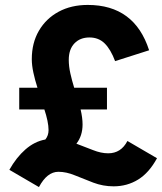

<svg xmlns="http://www.w3.org/2000/svg" viewBox="-20 -731 657 779"><path d="M58 -287V-375H132Q122 -406 115.5 -436Q109 -466 109 -491Q109 -557 138 -606.5Q167 -656 218 -683.5Q269 -711 336 -711Q526 -711 585 -527L447 -483Q429 -531 404.5 -555Q380 -579 343 -579Q305 -579 282 -555Q259 -531 259 -488Q259 -462 265.5 -433Q272 -404 281 -375H414V-287H307Q315 -253 315 -226Q315 -180 290 -148Q325 -135 357.5 -122Q390 -109 419 -109Q471 -109 497 -159L617 -89Q585 -30 540.5 -2.5Q496 25 441 25Q398 25 358.5 10Q319 -5 284 -19.5Q249 -34 217 -34Q171 -34 138 28L18 -42Q46 -92 83 -124.5Q120 -157 164 -165Q177 -181 177 -203Q177 -220 172.5 -241.5Q168 -263 160 -287Z"/></svg>

Font: Red Hat Mono
Style: Bold
Weight: 700
Monospace: yes
Designer: Pentagram, MCKL
Foundry: Pentagram, MCKL
Version: Version 1.023; ttfautohint (v1.8.3)